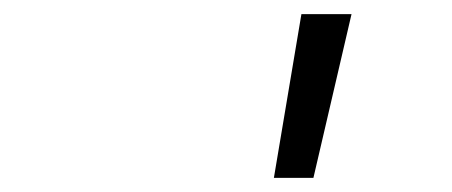

<svg xmlns="http://www.w3.org/2000/svg" viewBox="-20 -690 640 272"><path d="M407 -670 368 -438H424L478 -670Z"/></svg>

Font: LT Wave Mono Light
Style: Italic
Weight: 300
Designer: Daniel Lyons
Version: Version 2.5 (Glyphs App)